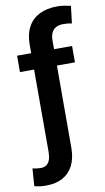

<svg xmlns="http://www.w3.org/2000/svg" viewBox="-123 -808 586 1071"><g transform="rotate(-10 170.0 -273.0)"><path d="M325.7 -528.3V-435.5H223.6L223.1 29.8Q223.1 88.9 202.4 129.9Q181.6 170.9 142.8 192.1Q104 213.4 49.3 213.4Q31.2 213.4 15.9 211.7Q0.5 210 -17.6 205.1L-10.3 105.5Q-2.9 107.9 11.7 109.9Q26.4 111.8 35.2 111.8Q56.2 111.8 69.1 102.1Q82 92.3 88.1 74Q94.2 55.7 94.2 29.8V-435.5H14.2V-528.3H94.2V-577.1Q94.2 -636.7 116.7 -677.5Q139.2 -718.3 181.2 -739.3Q223.1 -760.3 282.2 -760.3Q301.8 -760.3 320.3 -757.3Q338.9 -754.4 358.4 -750L346.7 -652.3Q336.4 -654.8 325 -656Q313.5 -657.2 297.9 -657.2Q273.9 -657.2 257.1 -648.2Q240.2 -639.2 231.9 -621.1Q223.6 -603 223.6 -577.1V-528.3Z"/></g></svg>

Font: Roboto SemiBold
Style: Regular
Weight: 600
Designer: Christian Robertson
Foundry: Google
Version: Version 3.009; 2024